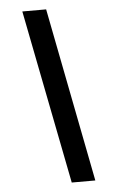

<svg xmlns="http://www.w3.org/2000/svg" viewBox="-53 -670 482 811"><g transform="rotate(-5 188.0 -264.0)"><path d="M218 105 73 -633H174L318 105Z"/></g></svg>

Font: Yrsa
Style: Bold Italic
Weight: 700
Italic angle: -7.10001°
Version: Version 2.004